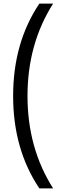

<svg xmlns="http://www.w3.org/2000/svg" viewBox="-20 -828 330 1068"><path d="M53 -294Q53 -591 199 -808H275.5Q133 -584 133 -294Q133 -4 275.5 220H199Q53 3 53 -294Z"/></svg>

Font: Encode Sans Condensed
Style: Regular
Weight: 400
Width: 3
Designer: Multiple Designers
Foundry: Impallari Type
Version: Version 2.000